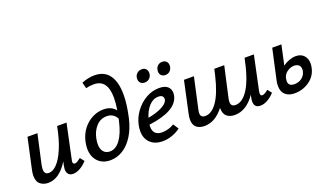

<svg xmlns="http://www.w3.org/2000/svg" viewBox="-70 -1158 2733 1613"><g transform="rotate(-20 1296.5 -352.0)"><path d="M493 -63Q427 6 366 6Q341 6 326.5 -9.5Q312 -25 312 -54Q312 -63 316 -85L324 -121Q246 6 145 6Q104 6 75 -17Q46 -40 46 -94Q46 -117 54 -152L112 -418H201L144 -162Q138 -132 138 -118Q138 -71 178 -71Q214 -71 250.5 -108Q287 -145 320.5 -222.5Q354 -300 377 -418H461L396 -111Q393 -99 393 -90Q393 -71 411 -71Q421 -71 433 -78Q445 -85 464 -100Z M992 -475Q992 -389 966 -274Q946 -186 906 -122.5Q866 -59 813 -26.5Q760 6 701 6Q631 6 590 -38Q549 -82 549 -154Q549 -177 556 -212Q570 -276 606 -322Q642 -368 690 -392Q738 -416 788 -416Q860 -416 897 -368Q907 -427 907 -478Q907 -642 785 -642Q747 -642 715 -633L701 -687Q760 -711 815 -711Q904 -711 948 -649.5Q992 -588 992 -475ZM879 -277Q883 -293 884 -300Q855 -353 796 -353Q739 -353 700.5 -310.5Q662 -268 650 -204Q645 -176 645 -158Q645 -114 665.5 -89.5Q686 -65 722 -65Q775 -65 815.5 -120.5Q856 -176 879 -277Z M1390 -345Q1390 -334 1387 -320Q1360 -195 1110 -163Q1109 -157 1109 -146Q1109 -66 1190 -66Q1215 -66 1243.5 -73.5Q1272 -81 1297 -97L1329 -49Q1294 -23 1252.5 -8.5Q1211 6 1169 6Q1099 6 1058.5 -33Q1018 -72 1018 -139Q1018 -164 1024 -192Q1037 -254 1076.5 -307.5Q1116 -361 1172 -393Q1228 -425 1290 -425Q1341 -425 1365.5 -403Q1390 -381 1390 -345ZM1304 -324Q1304 -339 1294 -349Q1284 -359 1259 -359Q1212 -359 1175.5 -319Q1139 -279 1122 -220Q1198 -234 1247 -259.5Q1296 -285 1303 -315Q1304 -318 1304 -324ZM1144 -559Q1144 -587 1162 -605Q1180 -623 1208 -623Q1231 -623 1244 -609Q1257 -595 1257 -573Q1257 -545 1239 -527Q1221 -509 1195 -509Q1171 -509 1157.5 -523Q1144 -537 1144 -559ZM1329 -558Q1329 -564 1331 -574Q1335 -596 1351 -609.5Q1367 -623 1391 -623Q1413 -623 1426.5 -609.5Q1440 -596 1440 -574Q1440 -546 1423 -527.5Q1406 -509 1379 -509Q1356 -509 1342.5 -523Q1329 -537 1329 -558Z M2169 -63Q2103 6 2042 6Q1987 6 1987 -51Q1987 -68 1991 -85L1996 -108Q1917 6 1813 6Q1768 6 1741 -17.5Q1714 -41 1715 -93Q1639 6 1542 6Q1498 6 1471 -16Q1444 -38 1444 -87Q1444 -109 1450 -136L1511 -418H1600L1540 -145Q1535 -123 1535 -111Q1535 -90 1545.5 -80.5Q1556 -71 1577 -71Q1635 -71 1684.5 -142.5Q1734 -214 1769 -360L1782 -418H1871L1810 -145Q1806 -128 1806 -112Q1806 -71 1847 -71Q1911 -71 1964 -156Q2017 -241 2053 -418H2136L2071 -111Q2069 -97 2069 -92Q2069 -71 2087 -71Q2105 -71 2140 -100Z M2558 -183Q2558 -166 2553 -144Q2538 -75 2479.5 -34Q2421 7 2348 7Q2295 7 2265 -20.5Q2235 -48 2235 -99Q2235 -124 2240 -145L2300 -418H2382L2344 -242Q2371 -262 2401.5 -273Q2432 -284 2460 -284Q2506 -284 2532 -256Q2558 -228 2558 -183ZM2476 -162Q2476 -188 2460 -200.5Q2444 -213 2420 -213Q2388 -213 2358.5 -192.5Q2329 -172 2321 -138Q2318 -123 2318 -113Q2318 -66 2372 -66Q2410 -66 2438 -87Q2466 -108 2474 -143Q2476 -150 2476 -162Z"/></g></svg>

Font: Ysabeau Semibold
Style: Italic
Weight: 600
Italic angle: -12°
Designer: Christian Thalmann (Catharsis Fonts)
Version: Version 0.003